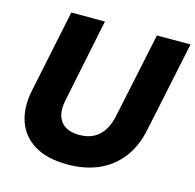

<svg xmlns="http://www.w3.org/2000/svg" viewBox="-107 -840 977 960"><g transform="rotate(15 381.5 -359.5)"><path d="M323 10Q218 10 152 -30Q86 -70 62 -140.5Q38 -211 57 -302L146 -729H320L231 -296Q221 -247 232 -214Q243 -181 271 -164.5Q299 -148 341 -148Q387 -148 418.5 -165.5Q450 -183 469.5 -216Q489 -249 498 -296L589 -729H763L665 -262Q646 -170 598.5 -110Q551 -50 481.5 -20Q412 10 323 10Z"/></g></svg>

Font: Mona Sans ExtraLight ExtraBold
Style: Italic
Weight: 800
Italic angle: -11.6951°
Version: Version 2.000